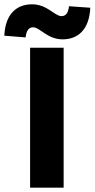

<svg xmlns="http://www.w3.org/2000/svg" viewBox="-65 -873 440 893"><path d="M75 0H231V-651H75ZM226 -690C296 -690 350 -733 355 -837L256 -844C252 -808 238 -798 221 -798C189 -798 155 -853 84 -853C14 -853 -40 -810 -45 -707L54 -699C58 -735 72 -746 89 -746C121 -746 155 -690 226 -690Z"/></svg>

Font: Source Sans Pro
Style: Bold
Weight: 700
Designer: Paul D. Hunt
Foundry: Adobe Systems Incorporated
Version: Version 3.006;hotconv 1.0.111;makeotfexe 2.5.65597